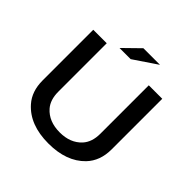

<svg xmlns="http://www.w3.org/2000/svg" viewBox="-229 -1076 1318 1318"><g transform="rotate(45 430.0 -417.0)"><path d="M428.2 -878.9H589.4L419.4 -764.2H311ZM95.2 -725.1H226.1V-254.9Q226.1 -176.3 266.1 -130.4Q324.2 -64 430.7 -64Q533.2 -64 591.3 -127Q634.3 -173.8 634.3 -254.9V-725.1H765.1V-233.9Q765.1 -122.1 698.7 -52.7Q604.5 44.9 429.2 44.9Q248 44.9 154.3 -61Q95.2 -127.4 95.2 -233.9Z"/></g></svg>

Font: FORM UDPGothic
Style: Bold
Weight: 700
Foundry: Pronama LLC
Version: Version 1.051